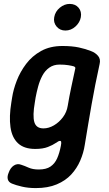

<svg xmlns="http://www.w3.org/2000/svg" viewBox="-20 -748 556 981"><path d="M163 213Q124 213 92 205.5Q60 198 41 190Q24 183 20 168.5Q16 154 24 135Q33 109 51 97.5Q69 86 89 94Q105 99 126 108.5Q147 118 178 118Q216 118 238 103Q260 88 272 61Q284 34 291 -3Q294 -18 292.5 -23.5Q291 -29 285 -28Q280 -28 265 -17.5Q250 -7 224.5 3Q199 13 160 13Q103 13 72 -16Q41 -45 33.5 -98.5Q26 -152 38 -225L42 -250Q48 -290 65.5 -335.5Q83 -381 113.5 -421.5Q144 -462 190 -487.5Q236 -513 299 -513Q348 -513 383 -505.5Q418 -498 445 -487Q467 -479 481 -462.5Q495 -446 489 -421Q477 -367 467 -316Q457 -265 448 -214.5Q439 -164 430.5 -112.5Q422 -61 413 -7Q407 33 390 72.5Q373 112 344 143.5Q315 175 270 194Q225 213 163 213ZM202 -92Q229 -92 255.5 -107.5Q282 -123 301.5 -149Q321 -175 326 -207Q334 -255 344 -302Q354 -349 364 -395Q366 -401 364 -404Q362 -407 357 -409Q347 -412 328.5 -415Q310 -418 284 -418Q254 -418 232 -402.5Q210 -387 196.5 -361.5Q183 -336 175 -306.5Q167 -277 162 -250L158 -225Q146 -156 155.5 -124Q165 -92 202 -92ZM257 -660Q262 -689 285.5 -708.5Q309 -728 336 -728Q365 -728 381.5 -708.5Q398 -689 393 -660Q388 -633 365.5 -612.5Q343 -592 314 -592Q286 -592 269 -612.5Q252 -633 257 -660Z"/></svg>

Font: Winky Sans Medium
Style: Italic
Weight: 500
Italic angle: -8.97852°
Designer: Simon Atzbach
Foundry: typofactur
Version: Version 1.205